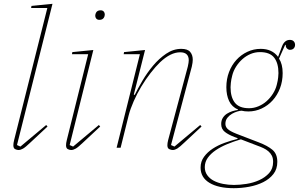

<svg xmlns="http://www.w3.org/2000/svg" viewBox="-20 -774 1566 1006"><path d="M77 12Q69 12 59.5 7.5Q50 3 50 -13Q50 -24 54 -40L228 -732H143L145 -743L255 -754L69 -14L87 -6L222 -119L229 -111L140 -28Q114 -3 101 4.5Q88 12 77 12Z M353 12Q345 12 335.5 7.5Q326 3 326 -13Q326 -24 330 -40L442 -490H357L359 -501L469 -512L345 -14L363 -6L498 -119L505 -111L416 -28Q390 -3 377 4.5Q364 12 353 12ZM501 -670Q490 -670 484.5 -676.5Q479 -683 479 -691Q479 -701 484 -709Q491 -720 507 -720Q518 -720 523.5 -713.5Q529 -707 529 -699Q529 -695 528 -690.5Q527 -686 524 -681Q517 -670 501 -670Z M885 12Q877 12 867 7.5Q857 3 857 -13Q857 -24 861 -40L964 -425Q969 -447 969 -458Q969 -500 924 -500Q874 -500 819 -448Q795 -425 769 -391.5Q743 -358 720.5 -320.5Q698 -283 680.5 -243.5Q663 -204 654 -169L612 0H591L713 -490H628L630 -501L740 -512L681 -278L686 -277Q702 -310 726.5 -351.5Q751 -393 782 -430Q813 -467 850.5 -492.5Q888 -518 930 -518Q963 -518 976.5 -502Q990 -486 990 -461Q990 -447 985 -425L876 -14L894 -6L1029 -119L1036 -111L947 -28Q921 -3 908.5 4.5Q896 12 885 12Z M1205 212Q1124 212 1077.5 184Q1031 156 1031 104Q1031 72 1049 47.5Q1067 23 1094.5 5Q1122 -13 1156.5 -25.5Q1191 -38 1224 -46L1225 -50L1209 -56Q1177 -68 1158 -83Q1139 -98 1139 -124Q1139 -143 1147.5 -156.5Q1156 -170 1169.5 -178.5Q1183 -187 1198 -191.5Q1213 -196 1227 -198V-200Q1195 -214 1180.5 -244.5Q1166 -275 1166 -317Q1166 -360 1180 -396.5Q1194 -433 1218.5 -460Q1243 -487 1276 -502.5Q1309 -518 1346 -518Q1406 -518 1437 -476L1458 -532Q1471 -565 1499 -565Q1512 -565 1519 -557.5Q1526 -550 1526 -539Q1526 -528 1519 -520.5Q1512 -513 1499 -513Q1491 -513 1484 -519.5Q1477 -526 1477 -539H1474L1442 -467Q1461 -438 1461 -391Q1461 -348 1447 -311.5Q1433 -275 1408.5 -248Q1384 -221 1351 -205.5Q1318 -190 1281 -190Q1261 -190 1246 -194Q1238 -194 1224 -190Q1210 -186 1196 -178Q1182 -170 1171.5 -157Q1161 -144 1161 -125Q1161 -110 1172.5 -98.5Q1184 -87 1219 -73L1336 -28Q1381 -11 1407 10.5Q1433 32 1433 74Q1433 112 1412.5 138Q1392 164 1359 180.5Q1326 197 1285.5 204.5Q1245 212 1205 212ZM1285 -207Q1310 -207 1334 -217Q1358 -227 1377 -244Q1396 -261 1410 -283Q1424 -305 1430 -329Q1436 -352 1437.5 -368.5Q1439 -385 1439 -391Q1439 -443 1416.5 -472Q1394 -501 1342 -501Q1316 -501 1292.5 -491Q1269 -481 1250 -464Q1231 -447 1217 -425Q1203 -403 1197 -379Q1191 -356 1189.5 -339.5Q1188 -323 1188 -317Q1188 -265 1210.5 -236Q1233 -207 1285 -207ZM1206 195Q1236 195 1271.5 189.5Q1307 184 1338 170Q1369 156 1390 133Q1411 110 1411 74Q1411 55 1404.5 42Q1398 29 1386.5 19Q1375 9 1360 2Q1345 -5 1328 -11L1242 -44Q1205 -33 1171 -19Q1137 -5 1110.5 13Q1084 31 1068.5 53Q1053 75 1053 102Q1053 126 1066 144Q1079 162 1100 173Q1121 184 1148.5 189.5Q1176 195 1206 195Z"/></svg>

Font: IBM Plex Serif Thin
Style: Italic
Weight: 100
Italic angle: -14°
Designer: Mike Abbink, Paul van der Laan, Pieter van Rosmalen
Foundry: Bold Monday
Version: Version 3.001